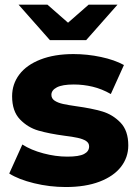

<svg xmlns="http://www.w3.org/2000/svg" viewBox="-20 -775 580 804"><path d="M18.7 -48.4 73.6 -169.9Q110.2 -146.4 161.6 -132.8Q212.9 -119.1 261.9 -119.1Q310.7 -119.1 331.9 -130.1Q353.2 -141 353.2 -162Q353.2 -176.3 340.3 -184.7Q327.3 -193 305.2 -197.8Q283 -202.7 251.6 -206.4Q185.4 -215.3 141.1 -228.1Q96.8 -240.8 63.7 -275Q30.7 -309.2 30.7 -371.8Q30.7 -423 60.9 -463Q91.1 -503 149.5 -525.8Q207.9 -548.6 287.6 -548.6Q345.6 -548.6 402.8 -536.4Q460.1 -524.2 499 -502.7L444.1 -381.2Q406.4 -402.8 367.6 -412Q328.7 -421.2 288.8 -421.2Q241.2 -421.2 218.2 -409.3Q195.2 -397.3 195.2 -377.9Q195.2 -362.7 208.6 -353.6Q222 -344.6 243.9 -339.7Q265.9 -334.9 299.1 -330.2Q364.3 -321.3 408.2 -308.3Q452 -295.3 484.6 -261.6Q517.2 -227.8 517.2 -166.1Q517.2 -116 486.6 -76.4Q455.9 -36.9 396.8 -14.3Q337.7 8.2 255.6 8.2Q187.8 8.2 122.7 -7.7Q57.6 -23.6 18.7 -48.4ZM57.8 -755.4H178.7L318 -633.4H211.8L351.1 -755.4H472L340.9 -607H188.9Z"/></svg>

Font: iiserrat Thin
Style: Regular
Weight: 100
Designer: Akira Ohta
Foundry: Akira Ohta
Version: Version 1.200;Glyphs 3.3.1 (3343)